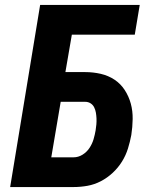

<svg xmlns="http://www.w3.org/2000/svg" viewBox="-20 -755 640 775"><path d="M21 0 142 -735H544L524 -615H270L244 -464H324Q356 -464 386.5 -457Q417 -450 442 -433.5Q467 -417 483.5 -391.5Q500 -366 508 -336.5Q516 -307 515.5 -274.5Q515 -242 510 -210Q505 -183 496.5 -155.5Q488 -128 472.5 -103Q457 -78 435 -57.5Q413 -37 387 -23.5Q361 -10 333 -5Q305 0 277 0ZM187 -120H277Q296 -120 313 -130.5Q330 -141 341 -157.5Q352 -174 357.5 -192.5Q363 -211 366 -229Q368 -241 369 -253Q370 -265 369.5 -277Q369 -289 367 -300.5Q365 -312 360 -322Q355 -332 345.5 -338Q336 -344 324 -344H225Z"/></svg>

Font: Iosevka Curly Heavy Extended
Style: Italic
Weight: 900
Width: 7
Italic angle: -9°
Monospace: yes
Designer: Belleve Invis
Foundry: Belleve Invis
Version: Version 11.1.0; ttfautohint (v1.8.3)